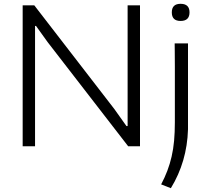

<svg xmlns="http://www.w3.org/2000/svg" viewBox="-20 -768 1091 1008"><path d="M928 -658Q882 -658 882 -703Q882 -748 928 -748Q975 -748 975 -703Q975 -658 928 -658ZM826 200Q845 164 858.5 128.5Q872 93 881 54Q890 15 894 -29Q898 -73 898 -125Q898 -128 898 -157.5Q898 -187 898 -230Q898 -273 898 -323.5Q898 -374 898 -419Q898 -464 897.5 -497.5Q897 -531 897 -540H967V-89Q962 81 877 220ZM99 -740H160L580 -196L644 -106H650V-740H715V0H653L230 -547L169 -632H164V0H99Z"/></svg>

Font: Encode Sans Wide
Style: Light
Weight: 300
Designer: Pablo Impallari, Andres Torresi
Foundry: Pablo Impallari, Andres Torresi
Version: Version 1.000; ttfautohint (v1.00) -l 8 -r 50 -G 200 -x 14 -